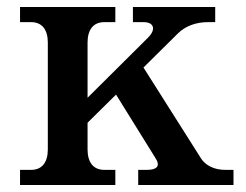

<svg xmlns="http://www.w3.org/2000/svg" viewBox="-20 -526 699 546"><path d="M552 -75 388 -334 486 -431C507 -452 538 -463 570 -463H592V-506H358V-463H389C417 -463 425 -443 401 -419L229 -248V-405C229 -442 246 -463 276 -463H308V-506H37V-463H69C99 -463 116 -442 116 -405V-101C116 -64 99 -43 69 -43H37V0H308V-43H276C246 -43 229 -64 229 -101V-177L310 -257L423 -75C436 -55 427 -43 399 -43H373V0H644V-43H620C590 -43 565 -55 552 -75Z"/></svg>

Font: LT Superior Serif Semibold
Style: Regular
Weight: 600
Designer: Daniel Lyons
Foundry: LyonsType
Version: Version 2.120;FEAKit 1.0